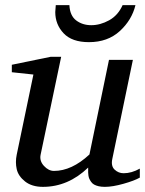

<svg xmlns="http://www.w3.org/2000/svg" viewBox="-20 -715 566 747"><path d="M524 -24Q503 -12 460.5 0Q418 12 388 12Q374 12 363.5 9.5Q353 7 346 3Q339 -1 334.5 -7.5Q330 -14 327.5 -19.5Q325 -25 324 -32.5Q323 -40 323 -44Q323 -48 323 -55Q323 -62 323 -63Q245 12 147 12Q104 12 77.5 -9Q51 -30 45 -57Q39 -84 45 -113L110 -425L26 -434V-463L177 -494H218L138 -113Q133 -89 151 -69.5Q169 -50 190 -50Q259 -50 328 -114L404 -482H497L417 -97Q411 -69 426 -55Q441 -41 461 -41Q492 -41 524 -59ZM507 -695Q493 -637 446 -594Q399 -551 326 -551Q260 -551 227.5 -585.5Q195 -620 195 -668Q195 -675 197 -695H250Q252 -654 276.5 -635.5Q301 -617 335 -617Q370 -617 404.5 -636Q439 -655 457 -695Z"/></svg>

Font: Veleka
Style: Italic
Weight: 400
Italic angle: -12°
Designer: Stefan Peev, Context Ltd, 2016; SIL International, 1997-2014.
Foundry: Stefan Peev, Context Ltd, 2016
Version: Version 1.000